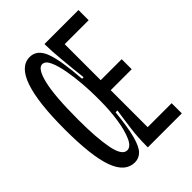

<svg xmlns="http://www.w3.org/2000/svg" viewBox="-197 -763 867 867"><g transform="rotate(-45 236.5 -329.5)"><path d="M149 7Q88 7 59 -72.5Q30 -152 30 -323Q30 -666 149 -666Q196 -666 217 -610.5Q238 -555 247 -429H257Q249 -498 243.5 -559.5Q238 -621 238 -652V-660H455V-595H302V-365H436V-301H302V-65H455V0H238V-12Q238 -62 244.5 -113Q251 -164 259 -215H247Q238 -126 225 -78Q212 -30 193.5 -11.5Q175 7 149 7ZM163 -56Q186 -56 202 -91.5Q218 -127 226.5 -183Q235 -239 235 -301V-327Q235 -363 231.5 -409.5Q228 -456 220 -500.5Q212 -545 199 -574Q186 -603 166 -603Q138 -603 121 -532Q104 -461 104 -311Q104 -193 117.5 -124.5Q131 -56 163 -56Z"/></g></svg>

Font: Bricolage Grotesque 96pt Condensed Light
Style: Regular
Weight: 300
Width: 3
Designer: Mathieu Triay
Foundry: Atelier Triay
Version: Version 1.001; ttfautohint (v1.8.4.7-5d5b);gftools[0.9.33.de